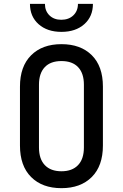

<svg xmlns="http://www.w3.org/2000/svg" viewBox="-20 -970 640 1000"><path d="M300 10Q200 10 142 -48Q84 -106 84 -212V-519Q84 -624 142 -682Q200 -740 300 -740Q400 -740 458 -682.5Q516 -625 516 -519V-212Q516 -106 458 -48Q400 10 300 10ZM300 -78Q356 -78 386.5 -110Q417 -142 417 -202V-529Q417 -588 387 -620Q357 -652 300 -652Q243 -652 213 -620Q183 -588 183 -529V-202Q183 -142 213.5 -110Q244 -78 300 -78ZM300 -804Q226 -804 181 -844Q136 -884 136 -950H214Q214 -913 237.5 -890Q261 -867 299 -867Q338 -867 362 -890Q386 -913 386 -950H464Q464 -884 419 -844Q374 -804 300 -804Z"/></svg>

Font: JetBrains Mono NL Medium
Style: Regular
Weight: 500
Monospace: yes
Designer: Philipp Nurullin, Konstantin Bulenkov
Foundry: JetBrains
Version: Version 2.305; ttfautohint (v1.8.4.7-5d5b)